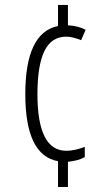

<svg xmlns="http://www.w3.org/2000/svg" viewBox="-20 -744 440 774"><path d="M253.9 -724.1V-642.1Q296.9 -639.2 325.2 -624L307.1 -582Q272 -596.2 247.1 -596.2Q187 -596.2 158.9 -537.8Q130.9 -479.5 130.9 -365.2Q130.9 -136.2 247.1 -136.2Q280.8 -136.2 321.8 -151.9V-110.8Q296.9 -96.2 253.9 -91.8V9.8H213.9V-94.2Q82 -117.2 82 -364.7Q82 -612.3 213.9 -639.2V-724.1Z"/></svg>

Font: Open Sans Hebrew Condensed Light
Style: Regular
Weight: 300
Width: 3
Foundry: Ascender Corporation, Yanek Iontef
Version: Version 2.001;PS 002.001;hotconv 1.0.70;makeotf.lib2.5.58329